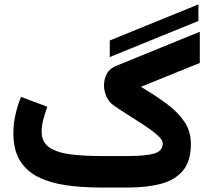

<svg xmlns="http://www.w3.org/2000/svg" viewBox="-20 -840 940 860"><path d="M471.7 -584.5V-658.7L868.7 -820.3V-746.1ZM553.2 0H429.7Q345.7 0 274.4 -10.5Q203.1 -21 150.6 -47.4Q98.1 -73.7 69.1 -121.3Q40 -168.9 40 -243.2Q40 -287.1 49.8 -328.9Q59.6 -370.6 74.2 -406.2L191.9 -361.8Q183.6 -338.9 175 -308.6Q166.5 -278.3 166.5 -251Q166.5 -202.1 202.6 -178.7Q238.8 -155.3 298.6 -148.2Q358.4 -141.1 429.7 -141.1H552.7Q630.9 -141.1 669.9 -152.1Q709 -163.1 709 -197.3Q709 -213.4 685.1 -234.6Q661.1 -255.9 625.2 -279.5Q589.4 -303.2 552 -326.4Q514.6 -349.6 487.3 -369.1Q467.3 -383.8 456.5 -408.2Q445.8 -432.6 445.8 -458Q445.8 -485.4 458.5 -509.3Q471.2 -533.2 498 -543.9L875 -697.8V-558.1L611.3 -451.2Q676.8 -412.1 727.1 -374.8Q777.3 -337.4 806.2 -294.4Q835 -251.5 835 -195.3Q835 -118.7 799.8 -76.2Q764.6 -33.7 701.2 -16.8Q637.7 0 553.2 0Z"/></svg>

Font: Vazirmatn FD ExtraBold
Style: Regular
Weight: 800
Designer: Saber Rastikerdar
Foundry: Saber Rastikerdar
Version: Version 33.003